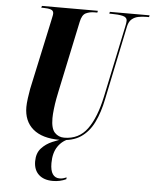

<svg xmlns="http://www.w3.org/2000/svg" viewBox="-62 -765 843 1054"><g transform="rotate(5 359.5 -238.0)"><path d="M286 10Q190 10 139.5 -33Q89 -76 89 -154Q89 -173 93 -203Q97 -233 101 -254L183 -634Q186 -651 188.5 -660.5Q191 -670 191 -678Q191 -694 175.5 -699Q160 -704 134 -704H123L126 -714H434L432 -704H417Q390 -704 369 -694Q348 -684 340 -645L257 -253Q254 -240 249 -213Q244 -186 240.5 -156Q237 -126 237 -105Q237 -48 258 -26Q279 -4 310 -4Q391 -4 437.5 -67.5Q484 -131 509 -250L591 -639Q596 -661 596 -673Q596 -693 571.5 -698.5Q547 -704 510 -704H498L500 -714H719L717 -704H702Q680 -704 659 -700Q638 -696 622.5 -683Q607 -670 601 -643L516 -235Q501 -160 474 -105Q447 -50 402 -20Q357 10 286 10ZM269 238Q219 238 191 212Q163 186 163 139Q163 94 187.5 67Q212 40 247.5 25Q283 10 317 0H342Q302 13 277.5 48.5Q253 84 253 141Q253 182 266.5 201.5Q280 221 304 221Q316 221 324.5 218.5Q333 216 343 212L342 222Q308 238 269 238Z"/></g></svg>

Font: Noto Serif Display ExtraCondensed ExtraBold
Style: Italic
Weight: 800
Width: 2
Italic angle: -12°
Designer: Monotype Design Team
Foundry: Monotype Imaging Inc.
Version: Version 2.009